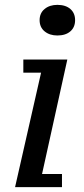

<svg xmlns="http://www.w3.org/2000/svg" viewBox="-20 -770 347 790"><path d="M76 -471H149L42 0H235V-54H153L257 -525H76ZM143 -687C143 -667.7 149.8 -652.3 163.5 -641C177.2 -629.7 194.7 -624 216 -624C238.7 -624 256.5 -629.7 269.5 -641C282.5 -652.3 289 -667.7 289 -687C289 -706.3 282.5 -721.7 269.5 -733C256.5 -744.3 238.7 -750 216 -750C194.7 -750 177.2 -744.3 163.5 -733C149.8 -721.7 143 -706.3 143 -687Z"/></svg>

Font: PT Serif Caption
Style: Italic
Weight: 400
Italic angle: -12°
Designer: A.Korolkova, O.Umpeleva, V.Yefimov
Foundry: ParaType Ltd
Version: Version 1.000W OFL